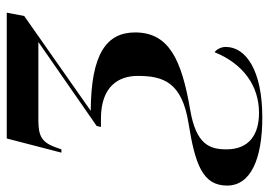

<svg xmlns="http://www.w3.org/2000/svg" viewBox="-164 -440 816 583"><g transform="rotate(-90 244.5 -148.0)"><path d="M180 240C321 240 394 191 394 129C394 113 385 100 378 95C342 184 274 230 194 230C129 230 83 201 83 131C83 81 97 39 203 21C356 -5 438 -44 438 -146C438 -232 375 -280 200 -281L488 -483L498 -536H116L73 -370H83L90 -390C105 -429 123 -440 171 -440H409L154 -263L151 -250H176C275 -250 306 -196 306 -138C306 -61 287 -4 162 16C37 36 -27 59 -27 133C-27 205 54 240 180 240Z"/></g></svg>

Font: Noto Serif Display SemiBold
Style: Italic
Weight: 600
Italic angle: -12°
Designer: Monotype Design Team
Foundry: Monotype Imaging Inc.
Version: Version 2.009